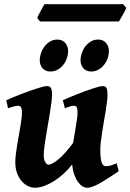

<svg xmlns="http://www.w3.org/2000/svg" viewBox="-20 -861 612 901"><path d="M537.1 -57.6Q517.6 -44.4 496.8 -30.8Q476.1 -17.1 456.5 -5.6Q437 5.9 419.7 12.9Q402.3 20 389.6 20Q378.4 20 366.9 13.2Q355.5 6.3 345.7 -7.3Q335.9 -21 328.6 -41.5Q321.3 -62 318.4 -88.9Q299.8 -65.4 278.1 -45.4Q256.3 -25.4 233.2 -11Q210 3.4 187 11.7Q164.1 20 143.1 20Q127.9 20 111.8 12.5Q95.7 4.9 82.3 -10.3Q68.8 -25.4 60.3 -47.9Q51.8 -70.3 51.8 -100.1Q51.8 -114.7 54 -134.3Q56.2 -153.8 59.8 -175.5Q63.5 -197.3 67.4 -220Q71.3 -242.7 75 -263.7Q78.6 -284.7 80.8 -302.5Q83 -320.3 83 -332Q83 -343.3 81.5 -349.9Q80.1 -356.4 77.4 -359.6Q74.7 -362.8 71 -363.8Q67.4 -364.7 63 -364.7Q58.6 -364.7 51 -363Q43.5 -361.3 36.1 -358.9Q27.3 -356.4 17.6 -353L9.3 -390.6Q22.9 -397 40.8 -404.3Q58.6 -411.6 77.6 -418.9Q96.7 -426.3 115.7 -433.1Q134.8 -439.9 151.4 -445.3Q168 -450.7 180.9 -453.9Q193.8 -457 200.2 -457Q214.4 -457 219.2 -447.8Q224.1 -438.5 224.1 -416Q224.1 -401.9 221.2 -379.2Q218.3 -356.4 213.9 -329.8Q209.5 -303.2 204.6 -274.4Q199.7 -245.6 195.3 -219Q190.9 -192.4 188 -169.7Q185.1 -147 185.1 -132.8Q185.1 -111.8 192.6 -99.9Q200.2 -87.9 207 -87.9Q222.7 -87.9 252.7 -112.1Q282.7 -136.2 323.2 -190.4Q326.2 -210 329.8 -230.5Q333.5 -251 336.4 -269.8Q339.4 -288.6 341.6 -304.7Q343.8 -320.8 343.8 -332Q343.8 -343.3 342.5 -349.9Q341.3 -356.4 338.9 -359.6Q336.4 -362.8 333.3 -363.8Q330.1 -364.7 325.7 -364.7Q321.3 -364.7 314.5 -363Q307.6 -361.3 300.8 -358.9Q293 -356.4 284.7 -353L274.9 -390.6Q288.6 -397 305.9 -404.3Q323.2 -411.6 342 -418.9Q360.8 -426.3 379.4 -433.1Q397.9 -439.9 414.1 -445.3Q430.2 -450.7 442.9 -453.9Q455.6 -457 461.9 -457Q475.6 -457 480 -447.8Q484.4 -438.5 484.4 -416Q484.4 -401.9 481.9 -381.6Q479.5 -361.3 475.6 -337.9L467.3 -289.6Q463.4 -264.6 459.5 -240.7Q455.6 -216.8 453.1 -195.6Q450.7 -174.3 450.7 -158.2Q450.7 -136.2 452.4 -121.3Q454.1 -106.4 457.5 -97.4Q460.9 -88.4 465.8 -84.7Q470.7 -81.1 476.6 -81.1Q489.3 -81.1 499.8 -84.2Q510.3 -87.4 527.8 -94.7ZM299.8 -621.1Q299.8 -605.5 294.2 -588.6Q288.6 -571.8 277.8 -557.9Q267.1 -543.9 251.5 -534.7Q235.8 -525.4 216.3 -525.4Q203.1 -525.4 193.8 -530Q184.6 -534.7 178.5 -542.2Q172.4 -549.8 169.4 -559.3Q166.5 -568.8 166.5 -579.1Q166.5 -593.8 172.1 -610.8Q177.7 -627.9 188.2 -642.1Q198.7 -656.2 214.1 -665.8Q229.5 -675.3 249 -675.3Q262.2 -675.3 271.7 -670.7Q281.2 -666 287.4 -658.2Q293.5 -650.4 296.6 -640.9Q299.8 -631.3 299.8 -621.1ZM491.2 -621.1Q491.2 -605.5 485.6 -588.6Q480 -571.8 469.2 -557.9Q458.5 -543.9 442.9 -534.7Q427.2 -525.4 407.7 -525.4Q394.5 -525.4 385.3 -530Q376 -534.7 369.9 -542.2Q363.8 -549.8 360.8 -559.3Q357.9 -568.8 357.9 -579.1Q357.9 -593.8 363.5 -610.8Q369.1 -627.9 379.6 -642.1Q390.1 -656.2 405.5 -665.8Q420.9 -675.3 440.4 -675.3Q453.6 -675.3 463.1 -670.7Q472.7 -666 478.8 -658.2Q484.9 -650.4 488 -640.9Q491.2 -631.3 491.2 -621.1ZM572.3 -824.2Q570.8 -818.8 566.2 -809.8Q561.5 -800.8 555.9 -791Q550.3 -781.2 545.4 -772.7Q540.5 -764.2 538.1 -760.3H167.5L154.8 -776.9Q156.7 -781.7 161.1 -790.5Q165.5 -799.3 170.7 -809.1Q175.8 -818.8 180.7 -827.6Q185.5 -836.4 188.5 -841.3H558.1Z"/></svg>

Font: Gentium Book Basic
Style: Bold Italic
Weight: 700
Italic angle: -8°
Designer: J. Victor Gaultney and Annie Olsen
Foundry: SIL International
Version: Version 1.102; 2013; Maintenance release